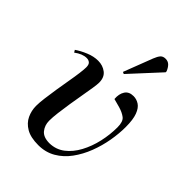

<svg xmlns="http://www.w3.org/2000/svg" viewBox="-231 -899 1021 1021"><g transform="rotate(45 280.0 -388.0)"><path d="M247 14Q189 14 155 -6Q121 -26 106 -58Q91 -90 91 -126Q91 -149 95.5 -184.5Q100 -220 106.5 -261.5Q113 -303 120 -342.5Q127 -382 131 -413Q135 -444 135 -459Q135 -480 125.5 -488Q116 -496 102 -496Q70 -496 34 -469L26 -482Q52 -500 87 -514.5Q122 -529 155 -529Q190 -529 215.5 -509.5Q241 -490 241 -450Q241 -437 236.5 -407.5Q232 -378 225 -339Q218 -300 211.5 -258.5Q205 -217 200.5 -180.5Q196 -144 196 -119Q196 -85 216 -60Q236 -35 282 -35Q330 -36 366.5 -64Q403 -92 428 -138.5Q453 -185 465.5 -240.5Q478 -296 478 -351Q478 -394 458.5 -409Q439 -424 408 -433L360 -446Q357 -482 372 -505.5Q387 -529 421 -529Q444 -529 464 -516Q484 -503 496 -471Q508 -439 508 -383Q508 -334 498.5 -279.5Q489 -225 469 -173Q449 -121 418 -78.5Q387 -36 344 -11Q301 14 247 14ZM301 -575 290 -580 353 -744Q362 -767 372 -778.5Q382 -790 401 -790Q420 -790 432 -778Q444 -766 452 -746V-739Z"/></g></svg>

Font: Literata 72pt Medium
Style: Italic
Weight: 500
Italic angle: -2°
Designer: Latin by Veronika Burian and Jose Scaglione. Greek by Irene Vlachou. Cyrillic by Vera Evstafieva
Foundry: TypeTogether
Version: Version 3.002